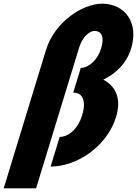

<svg xmlns="http://www.w3.org/2000/svg" viewBox="-28 -895 748 1049"><path d="M248.5 15C394.3 15 557.5 -97 605.8 -255C636.7 -356 605.2 -423 536.5 -460C607.9 -494 664.3 -551 688.5 -630C730.7 -768 658.5 -872 533 -875C419.6 -875 269.1 -772 223.3 -622L173.8 -460L132.5 -325L-7.8 134H169.2L404.6 -636C422.6 -695 462.7 -726 487.5 -726C529.8 -726 542.8 -690 524.5 -630C505.2 -567 455.6 -524 413.3 -524L372.1 -389C427.5 -389 443.2 -338 420.6 -264C399.2 -194 348.4 -147 298.1 -147Z"/></svg>

Font: Hussar
Style: BdSuprConOblThree
Weight: 700
Foundry: Cannot Into Space Fonts
Version: Version 2.00